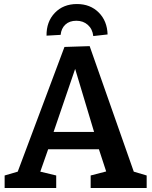

<svg xmlns="http://www.w3.org/2000/svg" viewBox="-20 -933 752 953"><path d="M425 -704 644 -81 708 -62V0H430V-62L507 -82L471 -192H219L180 -81L259 -62V0H3V-62L68 -81L300 -700ZM447 -278 353 -591 246 -278ZM514 -762 443 -754Q439 -789 416 -809.5Q393 -830 359 -830Q325 -830 304.5 -811Q284 -792 281 -760L211 -756Q210 -825 252 -869Q294 -913 362 -913Q428 -913 470 -871Q512 -829 514 -762Z"/></svg>

Font: Bitter Pro SemiBold
Style: Regular
Weight: 600
Designer: Sol Matas, and Bitter project Authors
Foundry: Sol Matas
Version: Version 1.010